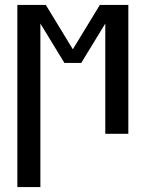

<svg xmlns="http://www.w3.org/2000/svg" viewBox="-20 -540 588 775"><path d="M50 215V-520H165L274 -341L383 -520H498V0H405V-445L308 -286H240L143 -445V215Z"/></svg>

Font: Iosevka Semi-Condensed Medium
Style: Regular
Weight: 500
Monospace: yes
Designer: Belleve Invis
Foundry: Belleve Invis
Version: Version 27.3.5